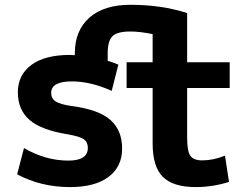

<svg xmlns="http://www.w3.org/2000/svg" viewBox="-20 -761 1040 793"><path d="M191.4 -377.9Q191.4 -354.5 209.5 -342.3Q227.5 -330.1 275.4 -323.2Q387.7 -308.6 436 -265.6Q484.4 -222.7 484.4 -147.5Q484.4 -72.3 428.2 -30.3Q372.1 11.7 269.5 11.7Q149.4 11.7 50.8 -41L79.1 -149.4Q168 -97.7 262.7 -97.7Q342.8 -97.7 342.8 -150.4Q342.8 -173.8 326.7 -185.5Q310.5 -197.3 260.7 -206.1Q150.4 -223.6 102.1 -265.6Q53.7 -307.6 53.7 -379.9Q53.7 -451.2 109.4 -492.7Q165 -534.2 269.5 -534.2Q273.4 -534.2 282.2 -533.2H289.1V-541Q289.1 -634.8 349.1 -688Q409.2 -741.2 518.6 -741.2Q647.5 -741.2 752.9 -707V-503.9H928.7V-397.5H752.9V-192.4Q752.9 -136.7 766.1 -117.7Q779.3 -98.6 815.4 -98.6Q861.3 -98.6 909.2 -118.2L925.8 -9.8Q859.4 11.7 788.1 11.7Q695.3 11.7 652.8 -30.3Q610.4 -72.3 610.4 -168.9V-397.5H502.9V-503.9H610.4V-620.1Q557.6 -630.9 518.6 -630.9Q463.9 -630.9 444.3 -611.3Q424.8 -591.8 424.8 -541V-509.8Q445.3 -503.9 468.8 -494.1L441.4 -385.7Q354.5 -424.8 277.3 -424.8Q191.4 -424.8 191.4 -377.9Z"/></svg>

Font: Gen Shin Gothic Monospace Bold
Style: Bold
Weight: 700
Designer: [Source Han Sans]
Ryoko NISHIZUKA  (kana & ideographs); Paul D. Hunt (Latin, Greek & Cyrillic); Wenlong ZHANG  (bopomofo
Version: Version 1.002.20150607